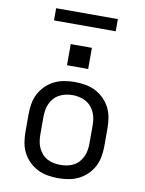

<svg xmlns="http://www.w3.org/2000/svg" viewBox="-98 -977 796 1054"><g transform="rotate(10 300.0 -450.5)"><path d="M300 8Q271 8 241.5 3Q212 -2 186 -15Q160 -28 138.5 -49Q117 -70 103.5 -96Q90 -122 85 -151.5Q80 -181 80 -210V-310Q80 -339 85 -368.5Q90 -398 103.5 -424Q117 -450 138.5 -471Q160 -492 186 -505Q212 -518 241.5 -523Q271 -528 300 -528Q329 -528 358.5 -523Q388 -518 414 -505Q440 -492 461.5 -471Q483 -450 496.5 -424Q510 -398 515 -368.5Q520 -339 520 -310V-210Q520 -181 515 -151.5Q510 -122 496.5 -96Q483 -70 461.5 -49Q440 -28 414 -15Q388 -2 358.5 3Q329 8 300 8ZM300 -66Q319 -66 337.5 -69.5Q356 -73 373 -82Q390 -91 402.5 -105Q415 -119 423 -136.5Q431 -154 434 -172.5Q437 -191 437 -210V-310Q437 -329 434 -347.5Q431 -366 423 -383.5Q415 -401 402.5 -415Q390 -429 373 -438Q356 -447 337.5 -451Q319 -455 300 -455Q281 -455 262.5 -451Q244 -447 227 -438Q210 -429 197.5 -415Q185 -401 177 -383.5Q169 -366 166 -347.5Q163 -329 163 -310V-210Q163 -191 166 -172.5Q169 -154 177 -136.5Q185 -119 197.5 -105Q210 -91 227 -82Q244 -73 262.5 -69.5Q281 -66 300 -66ZM241 -611V-729H359V-611ZM472 -841H128V-909H472Z"/></g></svg>

Font: Iosevka SS04 Extended
Style: Regular
Weight: 400
Width: 7
Monospace: yes
Designer: Belleve Invis
Foundry: Belleve Invis
Version: Version 19.0.0; ttfautohint (v1.8.4)